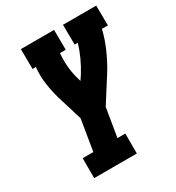

<svg xmlns="http://www.w3.org/2000/svg" viewBox="-176 -843 872 951"><g transform="rotate(-30 260.0 -367.5)"><path d="M83 0V-114H144L173 -291L130 -431Q117 -476 110 -523.5Q103 -571 108 -621H89L88 -735H278L279 -621H246Q242 -580 246 -540.5Q250 -501 261 -464L265 -451L283 -478Q304 -512 320.5 -548Q337 -584 348 -621H330L329 -735H519L520 -621H486Q474 -571 453 -522.5Q432 -474 405 -428L404 -427Q403 -425 401 -422.5Q399 -420 398 -417L309 -277L282 -114H327V0Z"/></g></svg>

Font: Iosevka Curly Slab Heavy
Style: Italic
Weight: 900
Italic angle: -9°
Monospace: yes
Designer: Belleve Invis
Foundry: Belleve Invis
Version: Version 22.1.2; ttfautohint (v1.8.4)